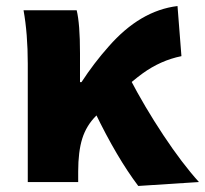

<svg xmlns="http://www.w3.org/2000/svg" viewBox="-20 -603 679 636"><path d="M58 -569H234Q245 -524 245 -427V-331H250Q291 -394 340 -449Q444 -568 568 -583L581 -417Q512 -403 452 -359.5Q392 -316 298 -219Q266 -187 252.5 -144Q239 -101 239 -35V0H72V-392Q72 -491 58 -569ZM295 -230 409 -345Q459 -249 521 -155.5Q583 -62 639 0L438 13Q367 -81 295 -230Z"/></svg>

Font: Merged Yaku Han JP Black
Style: Regular
Weight: 900
Designer: Ryoko NISHIZUKA 西塚涼子 (kana, bopomofo & ideographs); Paul D. Hunt (Latin, Greek & Cyrillic); Sandoll Communications 산돌커뮤니
Foundry: Adobe
Version: Version 2.004